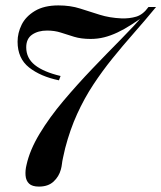

<svg xmlns="http://www.w3.org/2000/svg" viewBox="-20 -542 597 710"><path d="M196 -522Q240 -522 276 -510.5Q312 -499 348.5 -487.5Q385 -476 429 -474Q459 -473 484 -480.5Q509 -488 529 -516H557Q515 -465 474 -418.5Q433 -372 395.5 -325.5Q358 -279 325 -229Q292 -179 265.5 -121Q239 -63 221 6Q216 28 213 41.5Q210 55 209 64.5Q208 74 205 85Q198 111 178 129.5Q158 148 124 148Q99 148 87.5 137Q76 126 74.5 107Q73 88 78 68Q90 13 126.5 -47.5Q163 -108 214.5 -169Q266 -230 321.5 -288Q377 -346 427 -396.5Q477 -447 511 -487Q511 -487 519 -489.5Q527 -492 527 -492Q494 -469 467 -451.5Q440 -434 414.5 -422Q389 -410 365 -404Q341 -398 315 -398Q280 -398 254 -406Q228 -414 205 -421.5Q182 -429 154 -429Q121 -429 99 -414Q77 -399 77 -367Q77 -327 109 -301.5Q141 -276 204 -261L198 -245Q130 -259 87.5 -292.5Q45 -326 45 -388Q45 -420 60 -450.5Q75 -481 109 -501.5Q143 -522 196 -522Z"/></svg>

Font: Playfair Display SemiBold
Style: Italic
Weight: 600
Italic angle: -14°
Designer: Claus Eggers Sørensen
Foundry: Claus Eggers Sørensen
Version: Version 1.203